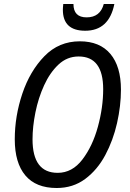

<svg xmlns="http://www.w3.org/2000/svg" viewBox="-20 -932 649 962"><path d="M264 10Q346 10 407 -35.5Q468 -81 507.5 -155Q547 -229 566.5 -315.5Q586 -402 586 -483Q586 -599 533 -662Q480 -725 380 -725Q275 -725 202.5 -650.5Q130 -576 92 -463Q54 -350 54 -234Q54 -116 107 -53Q160 10 264 10ZM269 -66Q143 -66 143 -234Q143 -297 157.5 -369Q172 -441 201 -504.5Q230 -568 273 -608.5Q316 -649 374 -649Q497 -649 497 -485Q497 -394 470.5 -297Q444 -200 393 -133Q342 -66 269 -66ZM407 -778Q526 -778 553 -912H500Q482 -845 414 -845Q348 -845 348 -912H297Q295 -894 295 -883Q295 -778 407 -778Z"/></svg>

Font: Noto Sans UI SemiCondensed
Style: Italic
Weight: 400
Width: 4
Italic angle: -12°
Designer: Monotype Design Team
Foundry: Monotype Imaging Inc.
Version: Version 1.901